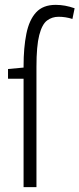

<svg xmlns="http://www.w3.org/2000/svg" viewBox="-20 -770 327 790"><path d="M130 -495V0H77V-446H13V-486L77 -492V-498Q77 -574 88.5 -631Q100 -688 128.5 -719Q157 -750 209 -750Q229 -750 248 -746.5Q267 -743 287 -736L278 -692Q250 -701 221 -701Q194 -701 173.5 -685.5Q153 -670 141.5 -625.5Q130 -581 130 -495Z"/></svg>

Font: Georama Condensed Light
Style: Regular
Weight: 300
Width: 3
Designer: Jean-Baptiste Levee
Foundry: Production Type
Version: Version 1.000